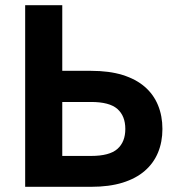

<svg xmlns="http://www.w3.org/2000/svg" viewBox="-20 -720 680 740"><path d="M77 -700H220V-447H331Q401 -447 452.5 -431Q504 -415 538 -385.5Q572 -356 589 -314.5Q606 -273 606 -223Q606 -173 589 -132Q572 -91 538 -61.5Q504 -32 452.5 -16Q401 0 331 0H77ZM331 -119Q402 -119 432.5 -146Q463 -173 463 -223Q463 -273 432.5 -300Q402 -327 331 -327H220V-119Z"/></svg>

Font: 
Style: 㨦
Weight: 700
Designer: A.Korolkova, Vitaly Kuzmin
Foundry: ParaType Ltd
Version: Version 2.000